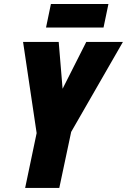

<svg xmlns="http://www.w3.org/2000/svg" viewBox="-20 -919 621 939"><path d="M103 0 159.2 -268.1 92.8 -713.9H267.1L286.1 -484.9L401.9 -713.9H581.1L328.1 -273.9L270 0ZM205.1 -784.2 229 -899.4H510.3L486.3 -784.2Z"/></svg>

Font: Open Sans Condensed ExtraBold
Style: Italic
Weight: 800
Width: 3
Italic angle: -12°
Designer: Monotype Design Team
Foundry: Monotype Imaging Inc.
Version: Version 3.003; ttfautohint (v1.8.4)